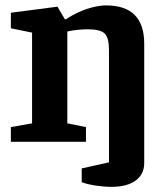

<svg xmlns="http://www.w3.org/2000/svg" viewBox="-20 -531 614 719"><path d="M398 168.7Q369.8 168.7 338.5 164Q307.3 159.2 286 151.3V99.7L388.1 76.9V-344Q388.1 -389.3 372.1 -405.3Q356.2 -421.3 309.2 -421.3Q293 -421.3 274.4 -419.7Q255.8 -418.2 232.1 -413V-69.1L301.9 -55.1V0H20.7V-55.1L100.1 -69.1V-408.9L20.7 -425V-483.3L195.2 -506L222.8 -459L226.8 -458.7Q251.6 -475.3 278 -486.9Q304.3 -498.5 330.2 -504.6Q356.1 -510.7 377.7 -510.7Q449 -510.7 484.5 -474.8Q520.1 -438.9 520.1 -367V79.3Q520.1 121.4 488 145.1Q455.9 168.7 398 168.7Z"/></svg>

Font: Faustina Light
Style: Regular
Weight: 300
Designer: Alfonso Garcia
Foundry: http://www.omnibus-type.com
Version: Version 1.200